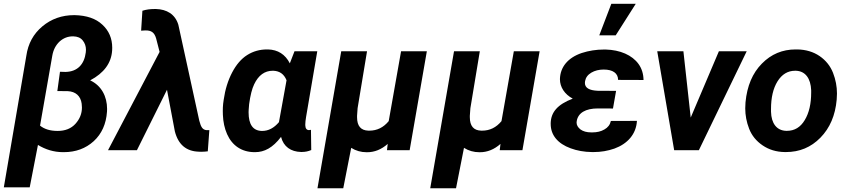

<svg xmlns="http://www.w3.org/2000/svg" viewBox="-39 -802 4524 1025"><path d="M359.9 -721.2C358.9 -721.2 357.9 -721.2 356.9 -721.2C291.5 -721.2 234.9 -701.2 187 -661.1C139.2 -621.1 110.8 -568.8 101.6 -504.4L-18.6 198.2H119.6L163.6 -28.3C204.1 -3.4 248 9.8 295.4 10.3C297.4 10.3 299.8 10.3 301.8 10.3C365.2 10.3 418.5 -9.3 461.4 -48.3C503.9 -87.4 527.8 -140.1 532.2 -206.1C532.7 -210.9 532.7 -215.8 532.7 -220.2C532.7 -287.1 502.4 -345.2 442.4 -373C516.1 -412.1 555.2 -465.3 559.6 -532.2C560.1 -537.1 560.1 -542 560.1 -546.9C560.1 -596.7 542.5 -638.2 507.3 -670.4C472.7 -703.1 423.3 -719.7 359.9 -721.2ZM281.2 -418.9 267.1 -315.9 322.3 -315.4C364.7 -313.5 391.6 -289.6 397 -248.5C397.9 -241.7 398.4 -234.4 398.4 -228C398.4 -195.3 386.7 -166.5 363.8 -141.1C340.8 -115.7 309.1 -103 268.6 -103C229.5 -103 198.2 -112.3 174.8 -131.3L240.2 -504.9C245.6 -536.1 258.8 -561 278.8 -580.1C299.3 -598.6 322.8 -607.9 349.6 -607.9C350.6 -607.9 351.6 -607.9 352.5 -607.9C375 -607.4 391.6 -600.1 402.8 -585.9C414.1 -571.8 419.9 -555.2 419.9 -536.1C419.9 -531.7 419.4 -526.9 418.9 -522C411.1 -459.5 375.5 -419.4 311 -418Z M793.5 -753.9C791 -753.9 789.1 -753.9 786.6 -753.9C762.7 -753.9 741.2 -751 721.2 -744.6L714.4 -638.2L729.5 -639.2C732.4 -639.2 735.8 -639.6 738.8 -639.6C767.1 -639.6 784.7 -630.4 794.4 -597.2L813 -524.9L537.6 0H691.9L852.5 -322.8L894.5 -100.6C912.6 -30.3 955.1 5.9 1022.5 7.8C1026.4 7.8 1030.3 8.3 1034.7 8.3C1046.4 8.3 1058.6 7.3 1070.3 5.9L1078.6 -107.4H1062C1043.9 -109.9 1034.2 -121.1 1024.9 -157.7L913.1 -669.9C896 -726.6 850.6 -752.4 793.5 -753.9Z M1533.2 -528.3 1508.3 -463.9C1483.4 -512.2 1444.3 -536.6 1392.1 -538.1C1390.1 -538.1 1388.2 -538.1 1386.7 -538.1C1347.7 -538.1 1312.5 -528.3 1280.8 -508.3C1249 -488.3 1222.2 -457 1200.2 -415C1178.2 -373 1163.1 -324.7 1155.3 -270L1152.3 -248.5C1150.9 -235.4 1150.4 -222.2 1150.4 -209C1150.4 -202.1 1150.4 -195.8 1150.9 -189C1152.3 -151.4 1159.7 -116.7 1173.3 -85.9C1200.7 -23.9 1252.4 9.8 1318.8 10.3C1320.3 10.3 1321.3 10.3 1322.8 10.3C1372.1 10.3 1417 -12.7 1461.4 -71.3C1474.6 -18.6 1514.2 7.8 1567.4 9.3C1568.8 9.3 1570.3 9.3 1572.3 9.3C1590.3 9.3 1606.9 5.9 1622.6 -1L1621.1 -108.9C1616.2 -107.9 1612.8 -107.4 1610.8 -107.4C1610.4 -107.4 1610.4 -107.4 1609.9 -107.4C1597.7 -107.9 1591.3 -116.7 1590.8 -133.3C1590.8 -134.8 1590.8 -136.7 1590.8 -138.2C1590.8 -147.9 1592.3 -161.6 1595.2 -178.7L1654.8 -528.3ZM1291 -246.1C1297.4 -292.5 1306.2 -328.1 1317.9 -352.1C1340.8 -400.4 1374 -424.3 1417 -424.3C1418 -424.3 1419.4 -424.3 1420.4 -424.3C1454.1 -422.9 1477.5 -406.2 1490.7 -373.5L1450.2 -149.9C1423.8 -118.7 1394 -103 1360.8 -103C1359.9 -103 1358.9 -103 1357.9 -103C1311.5 -104.5 1288.1 -137.2 1288.1 -202.1C1288.1 -202.6 1288.1 -203.1 1288.1 -203.6L1288.6 -216.3Z M1782.7 -528.3 1655.8 203.1H1793.5L1835.9 -12.7C1860.8 2.9 1888.2 10.7 1918.5 10.7C1919.4 10.7 1919.9 10.7 1920.9 10.7C1960.4 10.7 1997.1 -3.9 2030.8 -33.7L2026.9 0H2147.9L2239.7 -528.3H2102.1L2036.1 -155.3C2008.3 -121.6 1974.1 -104.5 1932.6 -104.5C1931.2 -104.5 1929.7 -104.5 1928.2 -104.5C1887.2 -105.5 1867.2 -129.4 1867.2 -176.3C1867.2 -178.7 1867.2 -181.6 1867.2 -184.1L1870.1 -224.6L1920.4 -528.3Z M2384.8 -528.3 2257.8 203.1H2395.5L2438 -12.7C2462.9 2.9 2490.2 10.7 2520.5 10.7C2521.5 10.7 2522 10.7 2522.9 10.7C2562.5 10.7 2599.1 -3.9 2632.8 -33.7L2628.9 0H2750L2841.8 -528.3H2704.1L2638.2 -155.3C2610.4 -121.6 2576.2 -104.5 2534.7 -104.5C2533.2 -104.5 2531.7 -104.5 2530.3 -104.5C2489.3 -105.5 2469.2 -129.4 2469.2 -176.3C2469.2 -178.7 2469.2 -181.6 2469.2 -184.1L2472.2 -224.6L2522.5 -528.3Z M3160.2 -613.3H3248L3355 -781.7H3224.6ZM2900.9 -145.5C2900.9 -144 2900.9 -142.1 2900.9 -140.6C2900.9 -110.4 2910.2 -84.5 2928.2 -62.5C2946.3 -40.5 2972.7 -22.9 3007.3 -10.3C3041.5 2.4 3079.6 9.3 3121.6 9.8C3124.5 9.8 3127.4 9.8 3130.4 9.8C3169.4 9.8 3206.1 3.4 3241.2 -8.8C3311 -34.2 3357.4 -85.9 3361.3 -156.7L3222.2 -156.2C3217.8 -136.2 3206.1 -121.1 3187.5 -110.8C3169.4 -100.1 3147.9 -95.2 3123.5 -95.2C3121.6 -95.2 3119.6 -95.2 3117.2 -95.2C3093.3 -95.2 3074.2 -100.6 3060.1 -110.8C3046.4 -121.6 3039.1 -133.8 3039.1 -147.5C3039.1 -150.4 3039.6 -153.3 3040 -156.2C3047.4 -199.2 3086.9 -223.1 3152.8 -223.1L3233.4 -222.7L3250 -316.9L3152.3 -317.4C3106.4 -319.3 3083.5 -333 3083.5 -359.4C3083.5 -362.3 3084 -365.7 3084.5 -369.1C3087.9 -387.7 3098.6 -402.8 3117.7 -414.1C3136.7 -425.3 3158.7 -430.7 3184.1 -430.7C3232.4 -430.7 3260.7 -411.1 3260.7 -375.5L3396.5 -375C3396 -407.7 3387.2 -436 3370.1 -460C3335.9 -507.8 3271.5 -535.6 3194.8 -537.6C3191.4 -537.6 3188.5 -537.6 3185.5 -537.6C3143.6 -537.6 3104 -531.2 3066.4 -519C2992.2 -493.7 2951.7 -443.8 2950.2 -379.4C2950.2 -336.9 2975.1 -298.8 3018.6 -275.4C2936.5 -244.1 2902.8 -202.6 2900.9 -145.5Z M3609.4 -528.3H3469.7L3560.1 0H3691.9L3947.3 -528.3H3798.8L3648.4 -174.3Z M4216.3 -538.1C4213.4 -538.1 4210.9 -538.1 4208.5 -538.1C4138.2 -538.1 4078.1 -513.2 4028.3 -462.4C3978.5 -412.1 3949.2 -343.3 3940.9 -255.9C3939.9 -245.1 3939.5 -234.4 3939.5 -223.6C3939.5 -187 3946.3 -150.4 3960.4 -114.3C3974.6 -78.1 3998.5 -48.8 4032.2 -25.9C4065.9 -2.9 4105.5 9.3 4151.4 9.8C4153.3 9.8 4154.8 9.8 4156.7 9.8C4229.5 9.8 4290.5 -15.6 4340.8 -66.9C4391.1 -118.2 4420.4 -186 4427.7 -270C4428.7 -281.2 4429.2 -292 4429.2 -302.7C4429.2 -339.8 4422.4 -376.5 4408.2 -413.1C4394 -449.2 4370.6 -479 4336.9 -502.4C4303.2 -525.4 4262.7 -537.6 4216.3 -538.1ZM4077.1 -205.6C4077.1 -210.4 4077.1 -215.3 4077.1 -220.2C4077.1 -280.8 4088.4 -330.1 4111.8 -367.7C4135.3 -405.3 4166.5 -424.3 4205.6 -424.3C4207 -424.3 4208 -424.3 4209.5 -424.3C4260.7 -422.9 4289.1 -382.8 4291.5 -320.3C4291.5 -316.4 4291.5 -312 4291.5 -308.1C4291.5 -248 4280.3 -199.2 4257.3 -161.1C4234.4 -122.6 4202.6 -103.5 4162.1 -103.5C4160.6 -103.5 4159.7 -103.5 4158.2 -103.5C4107.4 -105 4078.6 -143.1 4077.1 -205.6Z"/></svg>

Font: Roboto
Style: Bold Italic
Weight: 700
Italic angle: -12°
Designer: Google
Version: Version 2.137; 2017